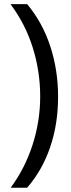

<svg xmlns="http://www.w3.org/2000/svg" viewBox="-20 -709 336 912"><path d="M108.9 182.6H30.8Q98.6 90.8 134.8 -21.5Q170.9 -133.8 170.9 -250.5Q170.9 -370.1 135.7 -482.4Q100.6 -594.7 29.8 -689.5H108.9Q181.6 -602.5 218.8 -489.3Q255.9 -376 255.9 -249.5Q255.9 -120.1 218.3 -10Q180.7 100.1 108.9 182.6Z"/></svg>

Font: Noto Sans Syriac Estrangela
Style: Regular
Weight: 400
Designer: Monotype Design team
Foundry: Monotype Imaging Inc.
Version: Version 1.00